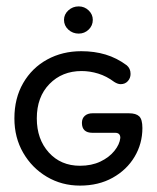

<svg xmlns="http://www.w3.org/2000/svg" viewBox="-20 -570 490 600"><path d="M230 10Q173 10 126.5 -17.5Q80 -45 52.5 -92.5Q25 -140 25 -200Q25 -263 52.5 -310.5Q80 -358 127.5 -384Q175 -410 234 -410Q275 -410 310 -399.5Q345 -389 376 -366Q388 -356 388 -339Q388 -326 379.5 -316.5Q371 -307 357 -307Q348 -307 337 -314Q313 -332 287 -340Q261 -348 235 -348Q174 -348 134.5 -307.5Q95 -267 95 -200Q95 -135 132.5 -93.5Q170 -52 230 -52Q266 -52 293.5 -65Q321 -78 337.5 -98.5Q354 -119 356 -139Q356 -155 340 -155H269Q236 -155 236 -186Q236 -200 245 -208Q254 -216 269 -216H383Q405 -216 415 -206.5Q425 -197 425 -170Q425 -121 400.5 -80Q376 -39 332 -14.5Q288 10 230 10ZM226 -465Q207 -465 193.5 -477.5Q180 -490 180 -508Q180 -525 193.5 -537.5Q207 -550 226 -550Q244 -550 257 -537.5Q270 -525 270 -508Q270 -490 257 -477.5Q244 -465 226 -465Z"/></svg>

Font: Dongle
Style: Regular
Weight: 400
Designer: Yanghee Ryu
Foundry: Yanghee Ryu
Version: Version 2.000